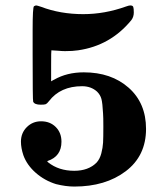

<svg xmlns="http://www.w3.org/2000/svg" viewBox="-20 -675 615 706"><path d="M131 -229Q164 -229 185 -208Q206 -187 206 -154Q206 -100 155 -83Q152 -82 157 -78Q196 -47 253 -47Q305 -47 335 -77Q347 -90 352.5 -111Q358 -132 359 -150.5Q360 -169 360 -209Q360 -246 359 -257Q357 -296 353 -311Q349 -326 337 -338Q315 -358 282 -358Q202 -358 160 -303Q153 -294 148.5 -292Q144 -290 130 -290Q107 -290 102 -301Q100 -304 100 -474V-565Q100 -649 105 -652Q106 -653 107 -653Q111 -655 113 -655Q116 -655 131 -650Q202 -623 286 -623Q365 -623 443 -651Q454 -655 459 -655Q468 -655 470 -649.5Q472 -644 472 -629Q472 -613 463 -601Q386 -507 267 -490Q248 -487 219 -487Q209 -487 192 -488.5Q175 -490 169 -490Q168 -490 168 -433V-376L170 -377Q171 -378 174 -379.5Q177 -381 179 -382Q226 -409 288 -409Q389 -409 453 -352.5Q517 -296 517 -201Q517 -102 442.5 -45.5Q368 11 253 11Q222 11 186 2Q144 -11 111.5 -39.5Q79 -68 66 -104Q57 -131 57 -154Q57 -186 78.5 -207.5Q100 -229 131 -229Z"/></svg>

Font: KaTeX_Main
Style: Bold
Weight: 700
Version: Version 1.1; ttfautohint (v1.3)